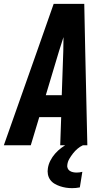

<svg xmlns="http://www.w3.org/2000/svg" viewBox="-43 -755 563 998"><path d="M-23 0 150 -490 236 -735H395L400 -490L411 0H270L275 -146H161L117 0ZM278 -260 286 -490Q286 -508 286.5 -526Q287 -544 287 -562Q281 -544 275.5 -526Q270 -508 264 -490L195 -260ZM332 223Q315 223 299.5 220.5Q284 218 269 213Q254 208 240.5 200Q227 192 218 179.5Q209 167 206 151Q203 135 206 119Q209 99 219 79.5Q229 60 243.5 43.5Q258 27 276 13.5Q294 0 313 -9.5Q332 -19 352.5 -25.5Q373 -32 394 -35L388 0Q373 7 360 18Q347 29 336.5 42.5Q326 56 317.5 70.5Q309 85 307 101Q305 110 308.5 119Q312 128 319.5 133Q327 138 336.5 140Q346 142 355 142Q363 142 370.5 141Q378 140 385 138L372 219Q362 221 352 222Q342 223 332 223Z"/></svg>

Font: Iosevka SS04 Heavy
Style: Italic
Weight: 900
Italic angle: -9°
Monospace: yes
Designer: Belleve Invis
Foundry: Belleve Invis
Version: Version 19.0.0; ttfautohint (v1.8.4)